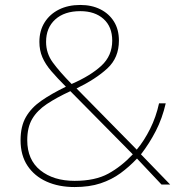

<svg xmlns="http://www.w3.org/2000/svg" viewBox="-20 -745 742 775"><path d="M304 -725Q350 -725 385 -707.5Q420 -690 440 -658Q460 -626 460 -581Q460 -512 413.5 -469Q367 -426 289 -388L532 -141Q562 -177 586 -225Q610 -273 622 -328H649Q635 -267 609 -216.5Q583 -166 549 -122L667 0H632L533 -105Q502 -72 466.5 -46Q431 -20 386 -5Q341 10 281 10Q217 10 168 -12Q119 -34 91 -76Q63 -118 63 -179Q63 -235 84.5 -272.5Q106 -310 147 -338.5Q188 -367 246 -395Q211 -430 187 -458Q163 -486 151 -514Q139 -542 139 -576Q139 -621 160 -654.5Q181 -688 218 -706.5Q255 -725 304 -725ZM264 -377Q208 -351 169 -325Q130 -299 110 -265Q90 -231 90 -179Q90 -100 143 -57.5Q196 -15 281 -15Q364 -15 417 -44Q470 -73 516 -122ZM304 -700Q240 -700 203 -666.5Q166 -633 166 -576Q166 -530 193 -493Q220 -456 269 -406Q345 -439 389 -479.5Q433 -520 433 -581Q433 -637 398 -668.5Q363 -700 304 -700Z"/></svg>

Font: Noto Sans Hebrew Thin
Style: Regular
Weight: 250
Designer: Monotype Design Team
Foundry: Monotype Imaging Inc.
Version: Version 2.003